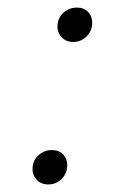

<svg xmlns="http://www.w3.org/2000/svg" viewBox="-20 -479 333 508"><path d="M108 9Q89 9 77.5 -3Q66 -15 66 -31Q66 -46 72.5 -57Q79 -68 91 -75Q103 -82 117 -82Q136 -82 147 -70.5Q158 -59 158 -42Q158 -28 151.5 -16.5Q145 -5 133.5 2Q122 9 108 9ZM174 -368Q155 -368 143.5 -380Q132 -392 132 -408Q132 -423 138.5 -434Q145 -445 157 -452Q169 -459 183 -459Q202 -459 213 -447.5Q224 -436 224 -419Q224 -405 217.5 -393.5Q211 -382 199.5 -375Q188 -368 174 -368Z"/></svg>

Font: Source Serif 4 Light
Style: Italic
Weight: 300
Italic angle: -12°
Designer: Frank Grießhammer
Foundry: Adobe Systems Incorporated
Version: Version 4.004;hotconv 1.0.116;makeotfexe 2.5.65601